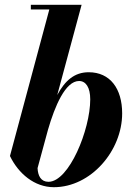

<svg xmlns="http://www.w3.org/2000/svg" viewBox="-20 -770 560 800"><path d="M185.5 -730.5 21.5 -120C56.5 -47 123.5 10 204.5 10C358.5 10 489 -141.5 489 -297.5C489 -400.5 439 -469 349.5 -469C290.5 -469 251 -434.5 218.5 -374L320 -750H108.5V-730.5ZM136.5 -69.5 180 -229.5C208.5 -328 252.5 -432.5 309.5 -432.5C337.5 -432.5 356 -406 356 -356C356 -229.5 267.5 -12.5 182 -12.5C150.5 -12.5 138 -37.5 136.5 -69.5Z"/></svg>

Font: Bodoni* 11pt
Style: Bold Italic
Weight: 700
Italic angle: -13°
Version: Version 2.3